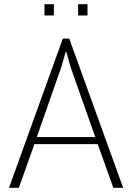

<svg xmlns="http://www.w3.org/2000/svg" viewBox="-20 -895 630 915"><path d="M445.8 -208H144L69.8 0H22.9L279.3 -710.9H310.1L566.9 0H520ZM155.3 -241.7H434.1L316.9 -573.7L295.9 -647.5H293L272 -574.7ZM236.8 -821.3H191.9V-875H236.8ZM397 -821.3H352.1V-875H397Z"/></svg>

Font: Ufes Sans Thin
Style: Regular
Weight: 100
Designer: Ricardo Esteves & Thais Bronze
Foundry: ProDesignUfes - Ricardo Esteves, Thais Bronze (This is a derivative work, based on Roboto family, by Christian Robertson
Version: Version 2.0